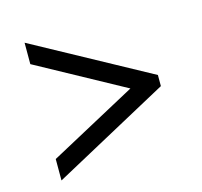

<svg xmlns="http://www.w3.org/2000/svg" viewBox="-81 -700 720 684"><g transform="rotate(-15 279.5 -358.0)"><path d="M65 -104 494 -337V-378L65 -612V-533L387 -357L65 -183Z"/></g></svg>

Font: Noto Serif Test
Style: Bold
Weight: 700
Version: Version 1.000